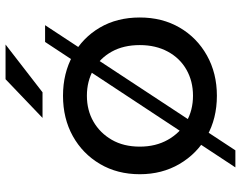

<svg xmlns="http://www.w3.org/2000/svg" viewBox="-106 -670 848 675"><g transform="rotate(-90 317.5 -333.0)"><path d="M318 6Q238 6 176 -29Q114 -64 78 -125.5Q42 -187 42 -265Q42 -344 78 -405Q114 -466 176 -500.5Q238 -535 318 -535Q397 -535 459.5 -500.5Q522 -466 557.5 -405.5Q593 -345 593 -265Q593 -186 557.5 -125Q522 -64 459.5 -29Q397 6 318 6ZM318 -78Q369 -78 409.5 -101Q450 -124 473 -166.5Q496 -209 496 -265Q496 -322 473 -363.5Q450 -405 409.5 -428Q369 -451 318 -451Q267 -451 227 -428Q187 -405 163 -363.5Q139 -322 139 -265Q139 -209 163 -166.5Q187 -124 227 -101Q267 -78 318 -78ZM66 71 507 -598H566L126 71ZM240 -607 376 -737H498L330 -607Z"/></g></svg>

Font: MOST Montserrat Medium
Style: Regular
Weight: 500
Designer: Julieta Ulanovsky
Foundry: Julieta Ulanovsky
Version: Version 8.000;March 11, 2024;FontCreator 15.0.0.2926 64-bit